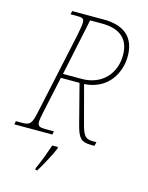

<svg xmlns="http://www.w3.org/2000/svg" viewBox="-153 -797 850 1102"><g transform="rotate(15 272.5 -246.5)"><path d="M-17 0H209L213 -20H162C129 -20 116 -25 116 -51C116 -64 120 -82 125 -108L172 -327H283L345 -87C364 -16 384 0 440 0H459L465 -23H446C403 -23 389 -35 372 -94L310 -327C456 -336 511 -453 511 -545C511 -661 441 -714 324 -714H136L131 -694H162C205 -694 212 -690 212 -664C212 -650 207 -623 200 -587L97 -108C81 -31 72 -20 22 -20H-13ZM289 -352H178L249 -689H320C426 -689 483 -641 483 -544C483 -438 412 -352 289 -352ZM167 210V221H179C202 184 244 107 259 69L258 61H225C209 108 187 168 167 210Z"/></g></svg>

Font: Noto Serif SemiCondensed Thin
Style: Italic
Weight: 100
Width: 4
Italic angle: -12°
Designer: Monotype Design Team
Foundry: Monotype Imaging Inc.
Version: Version 2.013